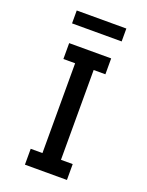

<svg xmlns="http://www.w3.org/2000/svg" viewBox="-169 -1007 837 1091"><g transform="rotate(20 250.0 -462.0)"><path d="M123 0V-96H194V-639H123V-735H377V-639H306V-96H377V0ZM100 -846V-924H400V-846Z"/></g></svg>

Font: Zed Mono
Style: Bold
Weight: 700
Monospace: yes
Designer: Belleve Invis
Foundry: Belleve Invis
Version: Version 1.0.0; ttfautohint (v1.8.4)